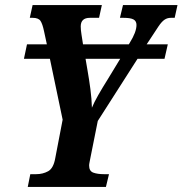

<svg xmlns="http://www.w3.org/2000/svg" viewBox="-20 -734 717 754"><path d="M89 0 99 -50H122Q148 -50 169 -61.5Q190 -73 197 -113L226 -264L176 -503H74L86 -560H164L153 -611Q147 -640 139 -652Q131 -664 108 -664H97L108 -714H380L369 -664H333Q297 -664 297 -630Q297 -617 300 -598.5Q303 -580 306 -560H486L489 -565Q516 -608 516 -636Q516 -651 504.5 -657.5Q493 -664 465 -664H451L463 -714H677L666 -664H651Q637 -664 626 -656.5Q615 -649 602.5 -630.5Q590 -612 568 -578L556 -560H639L626 -503H520L364 -259L335 -114Q333 -103 331.5 -96Q330 -89 330 -84Q330 -62 346.5 -56Q363 -50 388 -50H408L396 0ZM324 -456Q330 -422 335 -384Q340 -346 341 -311Q349 -331 365.5 -360Q382 -389 404 -424L452 -503H316Z"/></svg>

Font: Noto Serif ExtraCondensed
Style: Bold Italic
Weight: 700
Width: 2
Italic angle: -12°
Designer: Monotype Design Team
Foundry: Monotype Imaging Inc.
Version: Version 2.013; ttfautohint (v1.8.4.7-5d5b)